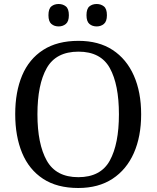

<svg xmlns="http://www.w3.org/2000/svg" viewBox="-20 -929 782 959"><path d="M371 10Q265 10 195 -36Q125 -82 90.5 -165Q56 -248 56 -359Q56 -470 90.5 -552Q125 -634 195.5 -679.5Q266 -725 372 -725Q473 -725 542.5 -679.5Q612 -634 648.5 -551.5Q685 -469 685 -358Q685 -247 648.5 -164.5Q612 -82 542 -36Q472 10 371 10ZM371 -44Q483 -44 528.5 -127Q574 -210 574 -358Q574 -507 528.5 -589Q483 -671 372 -671Q260 -671 213.5 -589Q167 -507 167 -358Q167 -210 213.5 -127Q260 -44 371 -44ZM463 -797Q441 -797 426.5 -809.5Q412 -822 412 -853Q412 -885 426.5 -897Q441 -909 463 -909Q484 -909 499 -897Q514 -885 514 -853Q514 -822 499 -809.5Q484 -797 463 -797ZM273 -797Q251 -797 236.5 -809.5Q222 -822 222 -853Q222 -885 236.5 -897Q251 -909 273 -909Q294 -909 309 -897Q324 -885 324 -853Q324 -822 309 -809.5Q294 -797 273 -797Z"/></svg>

Font: Noto Serif Dives Akuru
Style: Regular
Weight: 400
Designer: Fernando Caro
Foundry: Fernando Caro
Version: Version 2.000; ttfautohint (v1.8.4.7-5d5b)